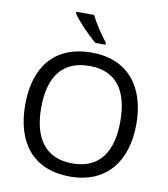

<svg xmlns="http://www.w3.org/2000/svg" viewBox="-100 -1028 981 1121"><g transform="rotate(10 390.5 -467.0)"><path d="M366 -944H261V-934C284 -897 357 -820 403 -784H462V-796C431 -833 388 -899 366 -944ZM720 -358C720 -580 606 -725 392 -725C168 -725 61 -578 61 -359C61 -138 168 10 391 10C606 10 720 -137 720 -358ZM156 -358C156 -538 230 -646 392 -646C553 -646 625 -538 625 -358C625 -178 553 -68 391 -68C230 -68 156 -178 156 -358Z"/></g></svg>

Font: Noto Sans Kayah Li
Style: Regular
Weight: 400
Designer: Monotype Design Team, Sérgio Martins
Foundry: Monotype Imaging Inc.
Version: Version 2.002